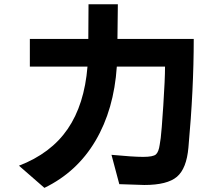

<svg xmlns="http://www.w3.org/2000/svg" viewBox="-20 -822 1040 914"><path d="M70.3 -33.2Q222.7 -91.8 302.2 -208Q381.8 -324.2 396.5 -504.9H122.1V-636.7H400.4L401.4 -801.8H541L539.1 -636.7H902.3Q902.3 -396.5 877 -120.1Q868.2 -19.5 822.3 19.5Q776.4 58.6 667 58.6L547.9 54.7L510.7 -85Q614.3 -75.2 661.6 -75.2Q709 -75.2 722.2 -86.9Q735.4 -98.6 740.2 -132.8Q741.2 -137.7 745.1 -165Q749 -192.4 757.3 -318.8Q765.6 -445.3 765.6 -504.9H536.1Q522.5 -300.8 434.6 -151.9Q346.7 -2.9 191.4 72.3Z"/></svg>

Font: GenEi M Gothic v2 Bold
Style: Regular
Weight: 700
Version: Version 2.0